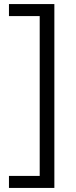

<svg xmlns="http://www.w3.org/2000/svg" viewBox="-20 -779 371 943"><path d="M247 -759V144H24V85H175V-700H24V-759Z"/></svg>

Font: SUSE Thin
Style: Regular
Weight: 400
Version: Version 1.000